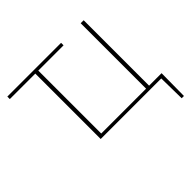

<svg xmlns="http://www.w3.org/2000/svg" viewBox="-194 -889 1316 1316"><g transform="rotate(-45 464.0 -231.5)"><path d="M890 195H868L865 0H278V-634H31V-658H552V-634H307V-24H742V-658H771V-24H892Z"/></g></svg>

Font: Ysabeau Infant Extralight
Style: Regular
Weight: 200
Designer: Christian Thalmann (Catharsis Fonts)
Version: Version 0.003